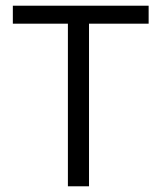

<svg xmlns="http://www.w3.org/2000/svg" viewBox="-20 -653 566 673"><path d="M25 -570V-633H501V-570H292V0H218V-570Z"/></svg>

Font: Tajawal
Style: Regular
Weight: 400
Designer: Boutros Fonts
Foundry: Created by Boutros International 2017
Version: Version 1.700